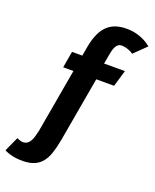

<svg xmlns="http://www.w3.org/2000/svg" viewBox="-258 -912 996 1230"><g transform="rotate(20 240.5 -297.0)"><path d="M159.5 -438H89.5L109 -550H179L191.5 -621Q201 -669.5 217.8 -706Q234.5 -742.5 260.5 -766.5Q286.5 -790.5 323 -801Q359.5 -811.5 408.5 -808.5Q434.5 -807 457.2 -800.8Q480 -794.5 498.5 -786.2Q517 -778 531.8 -768.5Q546.5 -759 557 -750.5L475 -670.5Q460.5 -680.5 443.5 -687.2Q426.5 -694 404.5 -696.5Q391.5 -698 381 -694.8Q370.5 -691.5 362.8 -682Q355 -672.5 349.2 -656.5Q343.5 -640.5 339.5 -616.5L327.5 -550H469.5L436.5 -438H315L238 0Q228 56 214 97.8Q200 139.5 176.2 166.5Q152.5 193.5 115.8 205.5Q79 217.5 23 214Q4.5 213 -11.5 209.8Q-27.5 206.5 -40.2 202.8Q-53 199 -62 195Q-71 191 -76 188L-31 89.5L-29.5 90Q-20 94 -8.2 98Q3.5 102 16.5 101Q30.5 99.5 41 92Q51.5 84.5 59 71.2Q66.5 58 72 40Q77.5 22 82.5 0Z"/></g></svg>

Font: B612
Style: Bold Italic
Weight: 700
Italic angle: -10°
Designer: Nicolas Chauveau, Thomas Paillot, Jonathan Favre-Lamarine, Jean-Luc Vinot
Foundry: AIRBUS
Version: Version 1.008